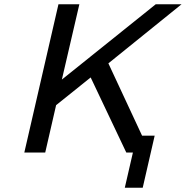

<svg xmlns="http://www.w3.org/2000/svg" viewBox="-20 -715 871 900"><path d="M94 0 254 -695H352L270 -342L710 -695H831L488 -418L646 -79H705L649 165H565L603 0H572L405 -352L243 -222L192 0Z"/></svg>

Font: Coval
Style: Italic
Weight: 400
Foundry: Context Ltd
Version: Version 001.000